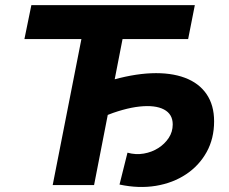

<svg xmlns="http://www.w3.org/2000/svg" viewBox="-20 -720 890 747"><path d="M185 0 304 -605 333 -568H75L102 -700H738L712 -568H420L464 -605L346 0ZM445 -2 476 -126Q508 -117 539.5 -122.5Q571 -128 596 -144Q621 -160 636.5 -183.5Q652 -207 652 -236Q652 -276 618 -294Q584 -312 523 -305.5Q462 -299 381 -266L400 -404Q493 -432 568.5 -435Q644 -438 699 -417.5Q754 -397 783.5 -354Q813 -311 813 -248Q813 -181 784 -128.5Q755 -76 704 -42Q653 -8 586.5 3Q520 14 445 -2Z"/></svg>

Font: MOST Montserrat
Style: Bold Italic
Weight: 700
Italic angle: -11.3°
Designer: Julieta Ulanovsky
Foundry: Julieta Ulanovsky
Version: Version 8.000;March 11, 2024;FontCreator 15.0.0.2926 64-bit